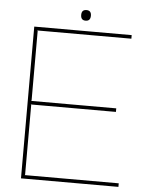

<svg xmlns="http://www.w3.org/2000/svg" viewBox="-61 -972 801 1021"><g transform="rotate(5 340.0 -461.0)"><path d="M609.9 -19V0H89.8V-810.1H609.9V-791H106.9L109.9 -788.1V-418L107.9 -415H562V-396H106.9L109.9 -393.1V-22L107.9 -19ZM384.8 -894Q384.8 -865.2 358.9 -865.2Q333 -865.2 333 -894Q333 -921.9 358.9 -921.9Q384.8 -921.9 384.8 -894Z"/></g></svg>

Font: Sinkin Sans 100 Thin
Style: Regular
Weight: 100
Designer: Keith Bates
Foundry: K-Type
Version: Sinkin Sans (version 1.0)  by Keith Bates   •   © 2014   www